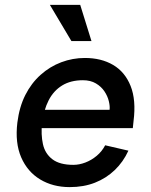

<svg xmlns="http://www.w3.org/2000/svg" viewBox="-20 -752 616 785"><path d="M265 13Q196 13 144 -18.5Q92 -50 66.5 -109Q41 -168 51 -251Q59 -315 83.5 -363.5Q108 -412 146 -446Q184 -480 230.5 -497.5Q277 -515 327 -515Q394 -515 442.5 -486.5Q491 -458 514 -400.5Q537 -343 526 -257L523 -228H136L145 -303H428Q430 -317 425 -338Q420 -359 407 -378.5Q394 -398 372 -411Q350 -424 319 -424Q269 -424 234 -402.5Q199 -381 179 -342Q159 -303 152 -249Q147 -202 155.5 -163Q164 -124 194 -101Q224 -78 280 -78Q304 -78 329 -87.5Q354 -97 375.5 -115Q397 -133 410 -158L505 -136Q484 -90 449 -56.5Q414 -23 368 -5Q322 13 265 13ZM272 -584 184 -732H308L354 -584Z"/></svg>

Font: Inclusive Sans Medium
Style: Italic
Weight: 500
Italic angle: -7°
Designer: Olivia King
Foundry: Olivia King
Version: Version 2.004